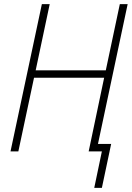

<svg xmlns="http://www.w3.org/2000/svg" viewBox="-20 -734 639 931"><path d="M437 177H474L519 -36H455L599 -714H561L493 -393H153L221 -714H183L31 0H69L145 -357H485L410 0H474Z"/></svg>

Font: Noto Sans SemiCondensed ExtraLight
Style: Italic
Weight: 200
Width: 4
Italic angle: -12°
Designer: Monotype Design Team
Foundry: Monotype Imaging Inc.
Version: Version 2.013